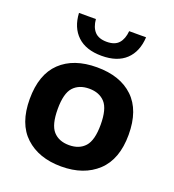

<svg xmlns="http://www.w3.org/2000/svg" viewBox="-144 -907 932 1030"><g transform="rotate(20 322.0 -392.5)"><path d="M321.5 10.5Q193 10.5 116.2 -60.8Q39.5 -132 39.5 -272.5Q39.5 -413 114.2 -484.2Q189 -555.5 321.5 -555.5Q454.5 -555.5 529.2 -484.2Q604 -413 604 -273Q604 -133 527 -61.2Q450 10.5 321.5 10.5ZM321.5 -111.5Q380 -111.5 412.2 -147.5Q444.5 -183.5 444.5 -272Q444.5 -362 412 -397.8Q379.5 -433.5 321.5 -433.5Q263.5 -433.5 231.2 -398Q199 -362.5 199 -273.5Q199 -183.5 231.2 -147.5Q263.5 -111.5 321.5 -111.5ZM322 -621.5Q232.5 -621.5 183.5 -667.8Q134.5 -714 130 -796.5H226.5Q230.5 -751 253.2 -726.2Q276 -701.5 322 -701.5Q368 -701.5 390.2 -726.2Q412.5 -751 416.5 -796.5H513Q508.5 -713.5 459.8 -667.5Q411 -621.5 322 -621.5Z"/></g></svg>

Font: Encode Sans Semi Expanded
Style: Bold
Weight: 700
Width: 6
Designer: Multiple Designers
Foundry: Impallari Type
Version: Version 3.000; ttfautohint (v1.8.3) -l 8 -r 50 -G 200 -x 14 